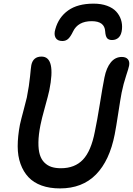

<svg xmlns="http://www.w3.org/2000/svg" viewBox="-20 -1026 733 1059"><path d="M496.1 -1005.9Q538.6 -1005.9 570.6 -994.1Q602.5 -982.4 620.8 -962.4Q639.2 -942.4 647.2 -917.7Q655.3 -893.1 652.8 -865.2Q649.9 -834.5 635.3 -819.8Q620.6 -805.2 598.1 -805.2Q579.6 -805.2 570.8 -815.4Q562 -825.7 560.1 -853Q557.1 -909.2 485.8 -909.2Q410.2 -909.2 382.8 -852.1Q368.7 -822.8 355.7 -811.3Q342.8 -799.8 324.2 -799.8Q296.4 -799.8 286.4 -818.1Q276.4 -836.4 285.2 -865.2Q303.2 -930.7 355.7 -968.3Q408.2 -1005.9 496.1 -1005.9ZM311 13.2Q253.4 13.2 209.5 -2.7Q165.5 -18.6 137.2 -48.6Q108.9 -78.6 93.3 -121.8Q77.6 -165 77.6 -219.2Q77.6 -273.4 89.8 -337.9Q96.2 -367.2 110.4 -419.4Q124.5 -471.7 127.9 -487.8Q141.1 -555.2 145.8 -604.5Q150.4 -653.8 152.8 -667Q162.6 -713.9 209 -713.9Q289.6 -713.9 252 -527.8Q246.6 -502 227.8 -434.6Q209 -367.2 203.1 -335.9Q192.4 -282.2 191.9 -241Q191.4 -199.7 199.7 -172.9Q208 -146 225.1 -129.2Q242.2 -112.3 264.4 -105.2Q286.6 -98.1 315.9 -98.1Q392.6 -98.1 437.5 -145.5Q482.4 -192.9 502.9 -298.8Q516.1 -361.3 530.8 -453.1Q545.4 -544.9 556.2 -599.1Q566.9 -652.3 591.3 -682.1Q615.7 -711.9 651.9 -711.9Q674.3 -711.9 685.3 -699.2Q696.3 -686.5 691.9 -663.1Q689.5 -649.9 675.3 -607.2Q661.1 -564.5 650.9 -515.1Q644 -479 632.3 -402.1Q620.6 -325.2 612.8 -285.2Q584.5 -140.1 509.3 -63.5Q434.1 13.2 311 13.2Z"/></svg>

Font: Shantell Sans Normal
Style: Italic
Weight: 500
Italic angle: -11.31°
Designer: Stephen Nixon, Anya Danilova, Shantell Martin
Foundry: Arrow Type
Version: Version 1.006;[559af2be0]